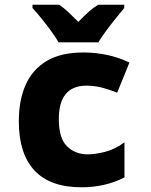

<svg xmlns="http://www.w3.org/2000/svg" viewBox="-20 -786 640 816"><path d="M327 10Q193 10 126.5 -61.5Q60 -133 60 -270Q60 -360 89 -425.5Q118 -491 178.5 -527Q239 -563 335 -563Q385 -563 435 -552.5Q485 -542 530 -520L478 -392Q432 -410 403 -416Q374 -422 348 -422Q230 -422 230 -280Q230 -198 265 -164Q300 -130 353 -130Q382 -130 424 -140Q466 -150 509 -181V-32Q466 -10 420 0Q374 10 327 10ZM229 -606Q217 -627 197 -654.5Q177 -682 155.5 -708.5Q134 -735 118 -752V-766H231Q252 -752 271 -734Q290 -716 313 -693Q336 -717 356 -735Q376 -753 397 -766H508V-752Q493 -734 472 -708Q451 -682 431 -655Q411 -628 398 -606Z"/></svg>

Font: Noto Sans Mono Black
Style: Regular
Weight: 900
Designer: Monotype Design Team
Foundry: Monotype Imaging Inc.
Version: Version 2.014